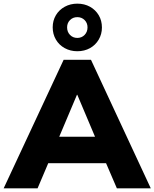

<svg xmlns="http://www.w3.org/2000/svg" viewBox="-37 -1033 847 1053"><path d="M-17 0 312 -705H462L790 0H604L521 -193L592 -138H180L251 -193L169 0ZM385 -513 268 -236 241 -283H532L504 -236L387 -513ZM387 -752Q349 -752 318 -769Q287 -786 269.5 -816Q252 -846 252 -883Q252 -920 269.5 -949.5Q287 -979 318 -996Q349 -1013 387 -1013Q426 -1013 456.5 -996Q487 -979 504.5 -949.5Q522 -920 522 -882Q522 -846 504.5 -816Q487 -786 456.5 -769Q426 -752 387 -752ZM387 -825Q411 -825 427 -841.5Q443 -858 443 -883Q443 -907 427 -923Q411 -939 387 -939Q363 -939 347 -923Q331 -907 331 -883Q331 -858 347 -841.5Q363 -825 387 -825Z"/></svg>

Font: Nunito Sans 11pt Black
Style: Regular
Weight: 900
Version: Version 3.101;gftools[0.9.27]